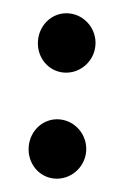

<svg xmlns="http://www.w3.org/2000/svg" viewBox="-38 -403 267 433"><g transform="rotate(5 96.0 -187.0)"><path d="M37 -67C37 -30 65 0 101 0C137 0 167 -30 167 -67C167 -104 137 -134 101 -134C65 -134 37 -104 37 -67ZM37 -307C37 -270 65 -240 101 -240C137 -240 167 -270 167 -307C167 -344 137 -374 101 -374C65 -374 37 -344 37 -307Z"/></g></svg>

Font: Ampere
Style: SuExt
Weight: 400
Version: Version 1